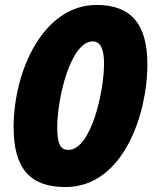

<svg xmlns="http://www.w3.org/2000/svg" viewBox="-20 -745 615 775"><path d="M244 10C481 10 575 -291 575 -484C575 -642 514 -725 370 -725C154 -725 35 -458 35 -232C35 -65 101 10 244 10ZM256 -140C227 -140 211 -157 211 -231C211 -347 264 -578 355 -578C384 -578 400 -549 400 -489C400 -373 347 -140 256 -140Z"/></svg>

Font: Noto Sans UI Condensed Black
Style: Italic
Weight: 900
Width: 3
Italic angle: -192°
Designer: Monotype Design Team
Foundry: Monotype Imaging Inc.
Version: Version 1.901